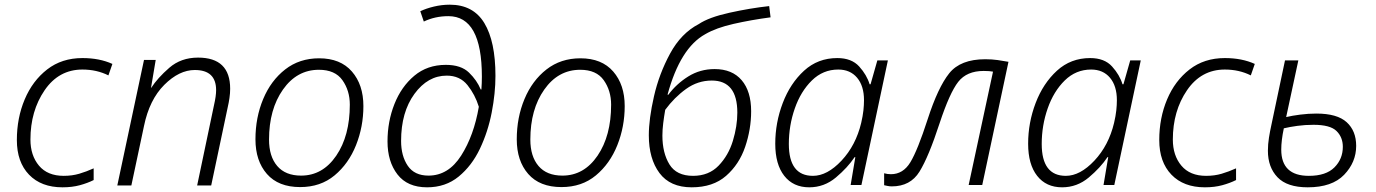

<svg xmlns="http://www.w3.org/2000/svg" viewBox="-20 -790 5878 820"><path d="M247 10Q288 10 321 1Q354 -8 380 -21V-71Q349 -57 318.5 -48Q288 -39 252 -39Q183 -39 146.5 -82.5Q110 -126 110 -194Q110 -316 170.5 -404.5Q231 -493 332 -493Q393 -493 443 -468L460 -517Q405 -542 332 -542Q244 -542 181.5 -493.5Q119 -445 85.5 -365.5Q52 -286 52 -192Q52 -98 104 -44Q156 10 247 10Z M481 2H541L595 -252Q618 -364 681.5 -427.5Q745 -491 812 -491Q903 -491 903 -405Q903 -380 894 -341L822 2H882L953 -334Q957 -351 960 -371.5Q963 -392 963 -411Q963 -544 826 -544Q753 -544 703 -500.5Q653 -457 626 -415H625L645 -534H595Z M1262 9Q1349 9 1409 -41Q1469 -91 1500.5 -170Q1532 -249 1532 -337Q1532 -428 1483 -484.5Q1434 -541 1343 -541Q1259 -541 1198 -493.5Q1137 -446 1104 -367Q1071 -288 1071 -195Q1071 -103 1120 -47Q1169 9 1262 9ZM1266 -40Q1199 -40 1164 -81Q1129 -122 1129 -194Q1129 -323 1188.5 -407.5Q1248 -492 1342 -492Q1411 -492 1442.5 -447.5Q1474 -403 1474 -343Q1474 -210 1416 -125Q1358 -40 1266 -40Z M1804 10Q1883 10 1939 -36Q1995 -82 2029.5 -154.5Q2064 -227 2080 -309.5Q2096 -392 2096 -466Q2096 -613 2048.5 -691.5Q2001 -770 1901 -770Q1867 -770 1833.5 -762Q1800 -754 1775 -742L1790 -698Q1838 -721 1895 -721Q2038 -721 2038 -463Q2038 -436 2036 -408H2033Q2017 -447 1983 -480Q1949 -513 1884 -513Q1805 -513 1749.5 -466.5Q1694 -420 1664.5 -345.5Q1635 -271 1635 -186Q1635 -100 1677.5 -45Q1720 10 1804 10ZM1810 -40Q1750 -40 1721.5 -82Q1693 -124 1693 -188Q1693 -311 1750 -389Q1807 -467 1888 -467Q1944 -467 1976.5 -426.5Q2009 -386 2025 -334Q2004 -211 1949.5 -125.5Q1895 -40 1810 -40Z M2378 9Q2465 9 2525 -41Q2585 -91 2616.5 -170Q2648 -249 2648 -337Q2648 -428 2599 -484.5Q2550 -541 2459 -541Q2375 -541 2314 -493.5Q2253 -446 2220 -367Q2187 -288 2187 -195Q2187 -103 2236 -47Q2285 9 2378 9ZM2382 -40Q2315 -40 2280 -81Q2245 -122 2245 -194Q2245 -323 2304.5 -407.5Q2364 -492 2458 -492Q2527 -492 2558.5 -447.5Q2590 -403 2590 -343Q2590 -210 2532 -125Q2474 -40 2382 -40Z M2934 10Q3025 10 3081 -39Q3137 -88 3162.5 -163Q3188 -238 3188 -315Q3188 -400 3147.5 -447.5Q3107 -495 3032 -495Q2970 -495 2919.5 -463.5Q2869 -432 2834 -385L2831 -386Q2885 -585 2992 -644Q3038 -671 3113 -688Q3188 -705 3271 -716L3265 -764Q3183 -755 3095 -735.5Q3007 -716 2964 -687Q2889 -648 2842 -561.5Q2795 -475 2773 -378.5Q2751 -282 2751 -212Q2751 -112 2796.5 -51Q2842 10 2934 10ZM2940 -39Q2869 -39 2839 -88Q2809 -137 2809 -211Q2809 -236 2812.5 -264Q2816 -292 2821 -321Q2860 -374 2910 -410Q2960 -446 3020 -446Q3129 -446 3129 -309Q3129 -251 3110 -188.5Q3091 -126 3049 -82.5Q3007 -39 2940 -39Z M3436 10Q3500 10 3550 -32Q3600 -74 3630 -119H3633L3613 0H3659L3772 -532H3727L3698 -430H3694Q3682 -470 3649.5 -506Q3617 -542 3556 -542Q3473 -542 3414 -488Q3355 -434 3323 -350Q3291 -266 3291 -176Q3291 -88 3329.5 -39Q3368 10 3436 10ZM3452 -39Q3349 -39 3349 -175Q3349 -254 3374.5 -327Q3400 -400 3447.5 -446.5Q3495 -493 3560 -493Q3611 -493 3640.5 -458Q3670 -423 3670 -362Q3670 -342 3667.5 -318.5Q3665 -295 3658 -265Q3635 -169 3574 -104Q3513 -39 3452 -39Z M3789 6Q3868 6 3907 -57Q3946 -120 3993 -264Q4036 -394 4072.5 -440.5Q4109 -487 4181 -487Q4207 -487 4221 -484L4117 0H4175L4287 -526Q4266 -530 4241 -533.5Q4216 -537 4188 -537Q4082 -537 4034 -477Q3986 -417 3942 -281Q3899 -148 3868 -97Q3837 -46 3785 -46Q3770 -46 3756 -50V1Q3761 2 3770 4Q3779 6 3789 6Z M4516 10Q4580 10 4630 -32Q4680 -74 4710 -119H4713L4693 0H4739L4852 -532H4807L4778 -430H4774Q4762 -470 4729.5 -506Q4697 -542 4636 -542Q4553 -542 4494 -488Q4435 -434 4403 -350Q4371 -266 4371 -176Q4371 -88 4409.5 -39Q4448 10 4516 10ZM4532 -39Q4429 -39 4429 -175Q4429 -254 4454.5 -327Q4480 -400 4527.5 -446.5Q4575 -493 4640 -493Q4691 -493 4720.5 -458Q4750 -423 4750 -362Q4750 -342 4747.5 -318.5Q4745 -295 4738 -265Q4715 -169 4654 -104Q4593 -39 4532 -39Z M5126 10Q5167 10 5200 1Q5233 -8 5259 -21V-71Q5228 -57 5197.5 -48Q5167 -39 5131 -39Q5062 -39 5025.5 -82.5Q4989 -126 4989 -194Q4989 -316 5049.5 -404.5Q5110 -493 5211 -493Q5272 -493 5322 -468L5339 -517Q5284 -542 5211 -542Q5123 -542 5060.5 -493.5Q4998 -445 4964.5 -365.5Q4931 -286 4931 -192Q4931 -98 4983 -44Q5035 10 5126 10Z M5565 10Q5669 10 5720.5 -43.5Q5772 -97 5772 -167Q5772 -231 5731.5 -268Q5691 -305 5602 -305Q5568 -305 5533 -300.5Q5498 -296 5473 -290L5525 -532H5468L5410 -257Q5404 -230 5399.5 -202Q5395 -174 5395 -146Q5395 -76 5436 -33Q5477 10 5565 10ZM5570 -39Q5452 -39 5452 -151Q5452 -190 5463 -242Q5488 -248 5521 -252.5Q5554 -257 5590 -257Q5661 -257 5688 -230.5Q5715 -204 5715 -163Q5715 -111 5679 -75Q5643 -39 5570 -39Z"/></svg>

Font: Noto Sans UI Light
Style: Italic
Weight: 300
Italic angle: -12°
Designer: Monotype Design Team
Foundry: Monotype Imaging Inc.
Version: Version 1.901